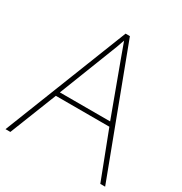

<svg xmlns="http://www.w3.org/2000/svg" viewBox="-168 -840 912 963"><g transform="rotate(30 288.5 -358.0)"><path d="M549 0 445 -271H135L28 0H0L282 -716H307L577 0ZM325 -594Q319 -611 311 -632.5Q303 -654 293 -682Q286 -660 277 -636.5Q268 -613 260 -593L144 -296H435Z"/></g></svg>

Font: Noto Sans Bengali Thin
Style: Regular
Weight: 100
Designer: Jelle Bosma - Monotype Design Team
Foundry: Monotype Imaging Inc.
Version: Version 2.003; ttfautohint (v1.8.4.7-5d5b)